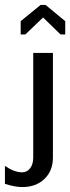

<svg xmlns="http://www.w3.org/2000/svg" viewBox="-85 -555 285 780"><path d="M50 -340H130V85Q130 139 95.5 172Q61 205 5 205Q-23 205 -65 192V119Q-27 145 5 145Q25 145 37.5 128.5Q50 112 50 85ZM100 -535 180 -469V-415H161L90 -484L18 -415H-1V-469L80 -535Z"/></svg>

Font: Glametrix
Style: Bold
Weight: 700
Designer: gluk
Foundry: gluk
Version: Version 0.40